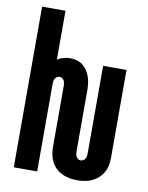

<svg xmlns="http://www.w3.org/2000/svg" viewBox="-84 -796 668 865"><g transform="rotate(10 250.0 -363.5)"><path d="M329 8Q312 8 294.5 5Q277 2 261 -5.5Q245 -13 232 -25Q219 -37 211 -52.5Q203 -68 199.5 -85Q196 -102 196 -120V-400Q196 -406 195 -412.5Q194 -419 191 -424.5Q188 -430 182.5 -433.5Q177 -437 171 -437Q164 -437 158.5 -433.5Q153 -430 150 -424.5Q147 -419 146 -412.5Q145 -406 145 -400V0H38V-735H145V-511Q158 -520 173 -524Q188 -528 203 -528Q218 -528 233.5 -524Q249 -520 261 -510.5Q273 -501 281.5 -488Q290 -475 295 -460.5Q300 -446 302 -430.5Q304 -415 304 -400V-120Q304 -114 305 -107.5Q306 -101 309 -95.5Q312 -90 317.5 -86.5Q323 -83 329 -83Q336 -83 341.5 -86.5Q347 -90 350 -95.5Q353 -101 354 -107.5Q355 -114 355 -120V-520H462V-120Q462 -102 459 -85Q456 -68 447.5 -52.5Q439 -37 426 -25Q413 -13 397.5 -5.5Q382 2 364.5 5Q347 8 329 8Z"/></g></svg>

Font: Iosevka SS04 Extrabold
Style: Regular
Weight: 800
Monospace: yes
Designer: Belleve Invis
Foundry: Belleve Invis
Version: Version 19.0.0; ttfautohint (v1.8.4)